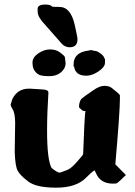

<svg xmlns="http://www.w3.org/2000/svg" viewBox="-20 -823 605 860"><path d="M327.1 -647Q327.1 -611.3 292 -611.3Q271.5 -611.3 256.8 -627L182.6 -711.4Q149.4 -746.1 148.9 -768.6Q148.9 -771 148.4 -782.2V-783.2Q148.4 -802.7 183.6 -802.7H185.5Q208 -801.8 214.4 -793Q221.7 -792 246.1 -792Q296.9 -792 314.9 -710.9Q327.1 -656.7 327.1 -647ZM273.9 -539.6Q273.9 -517.1 253.7 -499.5Q233.4 -481.9 202.1 -481.9Q170.9 -481.9 158.2 -486.8Q145.5 -491.7 135.5 -505.4Q125.5 -519 125.5 -542.7Q125.5 -566.4 151.6 -584Q177.7 -601.6 204.1 -601.6Q230.5 -601.6 248 -588.9Q265.6 -576.2 270.5 -567.9L273.9 -540ZM309.6 -524.9V-534.2Q309.6 -580.6 358.9 -593.3L390.1 -599.1L394 -597.2L416.5 -592.8V-591.8Q443.4 -579.1 449.2 -558.6H450.2V-542Q450.2 -522.9 421.9 -503.7Q393.6 -484.4 368.2 -483.9H367.2H366.7Q317.4 -483.9 312 -524.9ZM316.9 -89.4Q352.1 -127.9 352.5 -133.3Q352.5 -133.8 352.5 -135.7Q352.5 -150.4 357.9 -264.2Q360.4 -319.3 363.3 -324.7Q359.9 -325.7 351.6 -326.7Q349.6 -326.7 335.4 -340.8Q334 -341.8 334 -345.2Q334 -346.2 334 -347.2Q334 -352.5 335.9 -361.3Q339.8 -376.5 346.7 -381.8Q357.4 -390.6 362.8 -394.3Q368.2 -397.9 397 -418.2Q425.8 -438.5 447 -438.5Q468.3 -438.5 480.5 -429.2Q515.6 -401.9 517.1 -396Q517.1 -393.6 517.1 -389.9Q517.1 -386.2 517.1 -380.4Q517.1 -322.3 496.6 -86.9L543.9 -39.1L519.5 -15.6Q504.9 -1.5 499.5 -1Q493.2 -0.5 485.4 -0.5Q430.7 -0.5 410.6 -45.9Q406.2 -55.7 402.8 -60.1Q387.7 -49.8 364.3 -25.9Q320.8 17.6 231.9 17.6Q143.1 17.6 107.2 -9.5Q71.3 -36.6 59.6 -57.4Q47.9 -78.1 45.9 -143.6L47.9 -273.4Q46.9 -317.4 37.4 -332Q27.8 -346.7 27.8 -354.5V-355L35.2 -378.9Q58.1 -425.8 108.9 -425.8Q112.3 -425.8 115.7 -425.8L170.9 -422.4Q196.8 -421.4 196.8 -408.2Q196.8 -408.2 196.8 -407.7V-407.2Q190.9 -314.9 190.9 -246.6Q190.9 -241.2 190.9 -236.3Q190.9 -107.9 210.9 -70.8Q236.3 -49.8 248 -49.8Q250 -50.3 251.5 -50.8Q262.2 -54.7 280.8 -61.5Q296.9 -67.9 316.9 -89.4Z"/></svg>

Font: Drukaatie burti
Style: Bold
Weight: 700
Version: Version 0.14